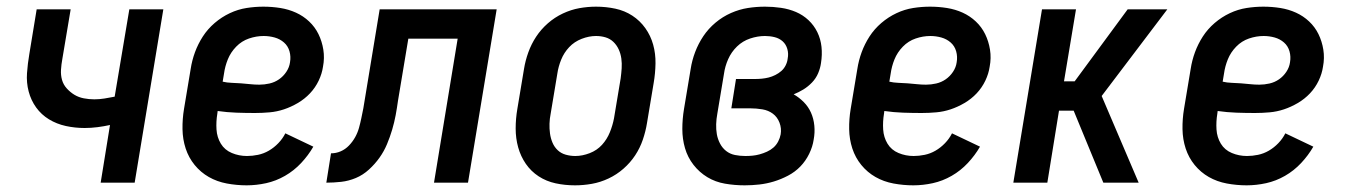

<svg xmlns="http://www.w3.org/2000/svg" viewBox="-20 -548 4040 576"><path d="M282 0 310 -173Q292 -169 272.5 -166.5Q253 -164 234 -164Q205 -164 177.5 -170Q150 -176 127 -190Q104 -204 88.5 -225.5Q73 -247 66 -273.5Q59 -300 61 -328.5Q63 -357 68 -386L90 -520H192L167 -371Q164 -355 163 -339Q162 -323 166 -308.5Q170 -294 180.5 -282.5Q191 -271 203.5 -263.5Q216 -256 231.5 -253Q247 -250 263 -250Q278 -250 293.5 -252.5Q309 -255 324 -258L368 -520H470L384 0Z M720 8Q690 8 660.5 2.5Q631 -3 606.5 -17Q582 -31 564 -53Q546 -75 537 -102.5Q528 -130 527.5 -160.5Q527 -191 532 -221L552 -341Q556 -367 565 -391.5Q574 -416 588.5 -438.5Q603 -461 624 -479Q645 -497 669.5 -508.5Q694 -520 719.5 -524Q745 -528 770 -528Q796 -528 821 -524Q846 -520 868 -510Q890 -500 907.5 -483.5Q925 -467 935.5 -445.5Q946 -424 950 -399Q954 -374 949 -348Q946 -327 936 -306Q926 -285 910 -268Q894 -251 873.5 -239Q853 -227 832 -220Q811 -213 789 -211Q767 -209 745 -209Q717 -209 689 -210Q661 -211 633 -215L632 -207Q628 -183 629.5 -159.5Q631 -136 642.5 -117Q654 -98 675.5 -89Q697 -80 721 -80Q737 -80 754 -83.5Q771 -87 786.5 -96Q802 -105 815 -118.5Q828 -132 836 -148L920 -108Q905 -82 883.5 -59Q862 -36 835 -20.5Q808 -5 778.5 1.5Q749 8 720 8ZM758 -294Q773 -294 788.5 -297.5Q804 -301 817 -310Q830 -319 839 -332.5Q848 -346 850 -361Q853 -378 848.5 -394Q844 -410 832 -420.5Q820 -431 804 -435.5Q788 -440 771 -440Q749 -440 727 -432.5Q705 -425 688.5 -408Q672 -391 663.5 -370Q655 -349 652 -327L648 -303Q661 -300 675 -299.5Q689 -299 703 -298Q717 -297 730.5 -295.5Q744 -294 758 -294Z M959 0 973 -88Q988 -88 1002 -94Q1016 -100 1027 -111.5Q1038 -123 1045.5 -136.5Q1053 -150 1057 -164.5Q1061 -179 1064 -193.5Q1067 -208 1070 -223L1119 -520H1470L1384 0H1282L1353 -432H1205L1174 -246Q1171 -224 1167 -202.5Q1163 -181 1156.5 -159Q1150 -137 1141 -115.5Q1132 -94 1118.5 -75Q1105 -56 1087 -39.5Q1069 -23 1047.5 -14Q1026 -5 1003.5 -2.5Q981 0 959 0Z M1705 8Q1675 8 1647 2Q1619 -4 1596 -19Q1573 -34 1557.5 -56.5Q1542 -79 1534.5 -106Q1527 -133 1527 -162.5Q1527 -192 1532 -221L1552 -341Q1556 -366 1565 -391Q1574 -416 1588.5 -438Q1603 -460 1623.5 -478Q1644 -496 1668.5 -507.5Q1693 -519 1718 -523.5Q1743 -528 1768 -528Q1798 -528 1826 -522Q1854 -516 1877 -501Q1900 -486 1916 -463.5Q1932 -441 1939.5 -414Q1947 -387 1946.5 -357.5Q1946 -328 1941 -299L1921 -179Q1917 -154 1908.5 -129Q1900 -104 1885.5 -82Q1871 -60 1850.5 -42Q1830 -24 1805.5 -12.5Q1781 -1 1755.5 3.5Q1730 8 1705 8ZM1706 -80Q1727 -80 1749 -88.5Q1771 -97 1786 -113.5Q1801 -130 1809.5 -151Q1818 -172 1822 -193L1842 -313Q1844 -328 1845 -343Q1846 -358 1844 -372.5Q1842 -387 1836 -400Q1830 -413 1820 -422.5Q1810 -432 1796.5 -436Q1783 -440 1768 -440Q1747 -440 1725 -431.5Q1703 -423 1687.5 -406.5Q1672 -390 1663.5 -369Q1655 -348 1652 -327L1632 -207Q1629 -192 1628.5 -177Q1628 -162 1630 -147.5Q1632 -133 1637.5 -120Q1643 -107 1653 -97.5Q1663 -88 1677 -84Q1691 -80 1706 -80Z M2214 8Q2184 8 2155 3Q2126 -2 2102 -16.5Q2078 -31 2060.5 -53.5Q2043 -76 2035 -103.5Q2027 -131 2027 -161Q2027 -191 2032 -221L2052 -341Q2056 -367 2065.5 -392Q2075 -417 2090 -439.5Q2105 -462 2126.5 -480Q2148 -498 2173 -509Q2198 -520 2223.5 -524Q2249 -528 2275 -528Q2299 -528 2323 -524.5Q2347 -521 2368 -512Q2389 -503 2405.5 -487.5Q2422 -472 2432 -451.5Q2442 -431 2444.5 -407.5Q2447 -384 2443 -359Q2441 -344 2434.5 -328.5Q2428 -313 2416 -300.5Q2404 -288 2390 -279.5Q2376 -271 2361 -265Q2377 -256 2391 -242Q2405 -228 2413 -210Q2421 -192 2423 -171Q2425 -150 2421 -129Q2418 -108 2407.5 -86.5Q2397 -65 2381 -48.5Q2365 -32 2344 -21Q2323 -10 2301.5 -3.5Q2280 3 2258 5.5Q2236 8 2214 8ZM2216 -80Q2227 -80 2237.5 -81Q2248 -82 2259 -85Q2270 -88 2281 -93Q2292 -98 2300.5 -105.5Q2309 -113 2314.5 -123.5Q2320 -134 2322 -145Q2325 -163 2318.5 -180Q2312 -197 2298.5 -207Q2285 -217 2267 -220Q2249 -223 2231 -223H2174L2188 -311H2245Q2255 -311 2265.5 -312Q2276 -313 2286 -315.5Q2296 -318 2306 -323Q2316 -328 2324 -335Q2332 -342 2337 -352Q2342 -362 2343 -372Q2346 -387 2342 -401Q2338 -415 2328 -424Q2318 -433 2304 -436.5Q2290 -440 2275 -440Q2253 -440 2230.5 -432.5Q2208 -425 2191 -408.5Q2174 -392 2164.5 -370.5Q2155 -349 2152 -327L2132 -207Q2129 -191 2128.5 -175.5Q2128 -160 2130.5 -145.5Q2133 -131 2140 -117.5Q2147 -104 2158.5 -95Q2170 -86 2185 -83Q2200 -80 2216 -80Z M2720 8Q2690 8 2660.5 2.5Q2631 -3 2606.5 -17Q2582 -31 2564 -53Q2546 -75 2537 -102.5Q2528 -130 2527.5 -160.5Q2527 -191 2532 -221L2552 -341Q2556 -367 2565 -391.5Q2574 -416 2588.5 -438.5Q2603 -461 2624 -479Q2645 -497 2669.5 -508.5Q2694 -520 2719.5 -524Q2745 -528 2770 -528Q2796 -528 2821 -524Q2846 -520 2868 -510Q2890 -500 2907.5 -483.5Q2925 -467 2935.5 -445.5Q2946 -424 2950 -399Q2954 -374 2949 -348Q2946 -327 2936 -306Q2926 -285 2910 -268Q2894 -251 2873.5 -239Q2853 -227 2832 -220Q2811 -213 2789 -211Q2767 -209 2745 -209Q2717 -209 2689 -210Q2661 -211 2633 -215L2632 -207Q2628 -183 2629.5 -159.5Q2631 -136 2642.5 -117Q2654 -98 2675.5 -89Q2697 -80 2721 -80Q2737 -80 2754 -83.5Q2771 -87 2786.5 -96Q2802 -105 2815 -118.5Q2828 -132 2836 -148L2920 -108Q2905 -82 2883.5 -59Q2862 -36 2835 -20.5Q2808 -5 2778.5 1.5Q2749 8 2720 8ZM2758 -294Q2773 -294 2788.5 -297.5Q2804 -301 2817 -310Q2830 -319 2839 -332.5Q2848 -346 2850 -361Q2853 -378 2848.5 -394Q2844 -410 2832 -420.5Q2820 -431 2804 -435.5Q2788 -440 2771 -440Q2749 -440 2727 -432.5Q2705 -425 2688.5 -408Q2672 -391 2663.5 -370Q2655 -349 2652 -327L2648 -303Q2661 -300 2675 -299.5Q2689 -299 2703 -298Q2717 -297 2730.5 -295.5Q2744 -294 2758 -294Z M3020 0 3106 -520H3208L3172 -304H3204L3363 -520H3482L3285 -260L3396 0H3290L3201 -216H3157L3122 0Z M3720 8Q3690 8 3660.5 2.5Q3631 -3 3606.5 -17Q3582 -31 3564 -53Q3546 -75 3537 -102.5Q3528 -130 3527.5 -160.5Q3527 -191 3532 -221L3552 -341Q3556 -367 3565 -391.5Q3574 -416 3588.5 -438.5Q3603 -461 3624 -479Q3645 -497 3669.5 -508.5Q3694 -520 3719.5 -524Q3745 -528 3770 -528Q3796 -528 3821 -524Q3846 -520 3868 -510Q3890 -500 3907.5 -483.5Q3925 -467 3935.5 -445.5Q3946 -424 3950 -399Q3954 -374 3949 -348Q3946 -327 3936 -306Q3926 -285 3910 -268Q3894 -251 3873.5 -239Q3853 -227 3832 -220Q3811 -213 3789 -211Q3767 -209 3745 -209Q3717 -209 3689 -210Q3661 -211 3633 -215L3632 -207Q3628 -183 3629.5 -159.5Q3631 -136 3642.5 -117Q3654 -98 3675.5 -89Q3697 -80 3721 -80Q3737 -80 3754 -83.5Q3771 -87 3786.5 -96Q3802 -105 3815 -118.5Q3828 -132 3836 -148L3920 -108Q3905 -82 3883.5 -59Q3862 -36 3835 -20.5Q3808 -5 3778.5 1.5Q3749 8 3720 8ZM3758 -294Q3773 -294 3788.5 -297.5Q3804 -301 3817 -310Q3830 -319 3839 -332.5Q3848 -346 3850 -361Q3853 -378 3848.5 -394Q3844 -410 3832 -420.5Q3820 -431 3804 -435.5Q3788 -440 3771 -440Q3749 -440 3727 -432.5Q3705 -425 3688.5 -408Q3672 -391 3663.5 -370Q3655 -349 3652 -327L3648 -303Q3661 -300 3675 -299.5Q3689 -299 3703 -298Q3717 -297 3730.5 -295.5Q3744 -294 3758 -294Z"/></svg>

Font: Iosevka SS18 Semibold
Style: Italic
Weight: 600
Italic angle: -9°
Monospace: yes
Designer: Belleve Invis
Foundry: Belleve Invis
Version: Version 25.1.1; ttfautohint (v1.8.4)